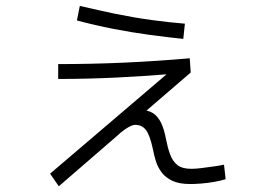

<svg xmlns="http://www.w3.org/2000/svg" viewBox="-20 -647 920 660"><path d="M182.2 -6.7 152.2 -50 583.3 -417.8 590 -394.4Q485.6 -385.6 383.9 -380.6Q282.2 -375.6 180 -375.6V-426.7Q295.6 -426.7 406.7 -431.7Q517.8 -436.7 632.2 -446.7L635.6 -397.8L435.6 -225.6L416.7 -241.1Q423.3 -256.7 433.9 -262.8Q444.4 -268.9 461.1 -268.9Q488.9 -268.9 505.6 -258.3Q522.2 -247.8 533.3 -225.6Q544.4 -203.3 551.1 -166.7Q556.7 -137.8 565 -115.6Q573.3 -93.3 589.4 -80Q605.6 -66.7 637.8 -66.7Q653.3 -66.7 673.9 -69.4Q694.4 -72.2 715.6 -75Q736.7 -77.8 750 -81.1L755.6 -31.1Q738.9 -25.6 716.1 -21.7Q693.3 -17.8 671.7 -16.1Q650 -14.4 634.4 -14.4Q595.6 -14.4 572.2 -25.6Q548.9 -36.7 535.6 -54.4Q522.2 -72.2 515.6 -93.9Q508.9 -115.6 505.6 -134.4Q495.6 -181.1 482.2 -199.4Q468.9 -217.8 444.4 -217.8Q437.8 -217.8 429.4 -213.9Q421.1 -210 409.4 -202.2Q397.8 -194.4 380 -177.8ZM610 -513.3Q555.6 -518.9 493.9 -527.2Q432.2 -535.6 369.4 -547.8Q306.7 -560 244.4 -576.7L254.4 -626.7Q315.6 -612.2 377.2 -599.4Q438.9 -586.7 500 -578.3Q561.1 -570 615.6 -565.6Z"/></svg>

Font: Paperlogy 3 Light
Style: Regular
Weight: 300
Designer: redesigned by Lee Juim, glyphs from Gmarket Sans & Montserrat
Foundry: PT&
Version: Version 1.001